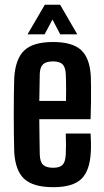

<svg xmlns="http://www.w3.org/2000/svg" viewBox="-20 -787 440 816"><path d="M206.5 8.5Q121.5 8.5 83.2 -26.5Q45 -61.5 40.5 -141.5Q39.5 -170 39 -211.2Q38.5 -252.5 38.5 -297.8Q38.5 -343 39 -385Q39.5 -427 40.5 -457Q46 -538.5 84 -573.5Q122 -608.5 205.5 -608.5Q287.5 -608.5 324.8 -574.2Q362 -540 366 -461.5Q366.5 -448 366.8 -419.2Q367 -390.5 366.8 -353.8Q366.5 -317 365 -280.5H147Q147 -244 147.8 -206.8Q148.5 -169.5 149 -130.5Q150 -99 163.2 -86.5Q176.5 -74 206 -74Q234 -74 246 -86.5Q258 -99 259.5 -130.5Q260.5 -145.5 260.5 -168.5Q260.5 -191.5 259.5 -219.5H365Q366 -206 366.5 -182.8Q367 -159.5 366 -141.5Q362 -61.5 325.8 -26.5Q289.5 8.5 206.5 8.5ZM147 -358H260.5Q261 -382.5 261 -406Q261 -429.5 260.5 -447.2Q260 -465 259.5 -473Q258 -501.5 245.8 -513.8Q233.5 -526 205.5 -526Q176 -526 163 -513.8Q150 -501.5 149 -473Q148.5 -442.5 148 -414Q147.5 -385.5 147 -358ZM97 -641 170.5 -767H235.5L308.5 -641H236L203 -704L169.5 -641Z"/></svg>

Font: Big Shoulders Display Thin
Style: Bold
Weight: 700
Version: Version 2.002